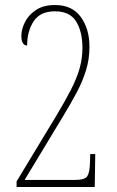

<svg xmlns="http://www.w3.org/2000/svg" viewBox="-20 -744 465 764"><path d="M46 0V-22L202 -280Q238 -340 261.5 -385.5Q285 -431 296.5 -471Q308 -511 308 -553Q308 -618 283 -658.5Q258 -699 199 -699Q140 -699 114 -659.5Q88 -620 88 -563Q65 -563 65 -602Q65 -626 78.5 -654.5Q92 -683 122 -703.5Q152 -724 199 -724Q267 -724 301.5 -676.5Q336 -629 336 -558Q336 -509 322.5 -465Q309 -421 286 -377.5Q263 -334 232 -283L78 -28H278Q318 -28 327.5 -43Q337 -58 338 -96L339 -131H359L357 0Z"/></svg>

Font: Noto Serif Ethiopic ExtraCondensed Thin
Style: Regular
Weight: 100
Width: 2
Designer: Monotype Design Team
Foundry: Monotype Imaging Inc.
Version: Version 2.102; ttfautohint (v1.8.4.7-5d5b)